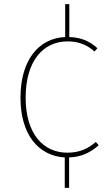

<svg xmlns="http://www.w3.org/2000/svg" viewBox="-20 -750 541 928"><path d="M457 -48 443 -64C407 -32 364 -12 306 -12C189 -12 104 -103 104 -278C104 -455 188 -550 307 -550C362 -550 402 -532 437 -501L451 -517C411 -553 370 -569 315 -571V-730H295V-571C164 -565 79 -456 79 -278C79 -100 165 3 293 11V158H314V11C374 9 419 -14 457 -48Z"/></svg>

Font: Glow Sans SC Normal Thin
Style: Regular
Weight: 100
Designer: Ryoko NISHIZUKA (kana, bopomofo & ideographs); Paul D. Hunt (Latin, Greek & Cyrillic); Sandoll Communications, Soo-young
Version: Version 0.93